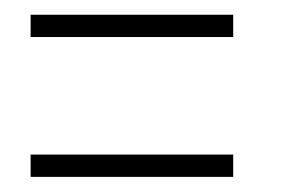

<svg xmlns="http://www.w3.org/2000/svg" viewBox="-20 -370 375 254"><path d="M20.5 -321H288.5V-350.5H20.5ZM20.5 -136H288.5V-165.5H20.5Z"/></svg>

Font: Anybody Expanded ExtraLight
Style: Regular
Weight: 250
Width: 7
Version: Version 1.113;gftools[0.9.25]